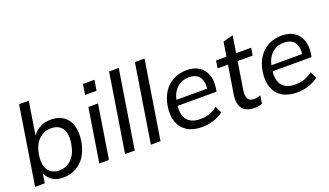

<svg xmlns="http://www.w3.org/2000/svg" viewBox="-69 -1214 2913 1700"><g transform="rotate(-20 1387.0 -363.5)"><path d="M300 9Q234 9 189.5 -24.5Q145 -58 135 -115L145 -117L127 0H36L153 -736H244L189 -388L173 -387Q200 -445 249.5 -478.5Q299 -512 369 -512Q439 -512 486 -479.5Q533 -447 552.5 -385.5Q572 -324 558 -239Q538 -118 468 -54.5Q398 9 300 9ZM290 -63Q358 -63 405 -110.5Q452 -158 467 -249Q482 -344 448.5 -391.5Q415 -439 343 -439Q277 -439 228.5 -392Q180 -345 165 -255Q151 -159 185.5 -111Q220 -63 290 -63Z M641 0 721 -503H812L732 0ZM730 -613 746 -711H854L838 -613Z M884 0 1001 -736H1092L975 0Z M1127 0 1244 -736H1335L1218 0Z M1610 9Q1525 9 1470 -25Q1415 -59 1392.5 -121.5Q1370 -184 1383 -268Q1395 -345 1431 -399.5Q1467 -454 1523 -483Q1579 -512 1650 -512Q1720 -512 1765.5 -481.5Q1811 -451 1830.5 -397Q1850 -343 1839 -272L1834 -242H1450L1458 -296H1781L1763 -282Q1775 -361 1745 -403.5Q1715 -446 1645 -446Q1595 -446 1558.5 -423.5Q1522 -401 1500 -362.5Q1478 -324 1472 -274L1468 -249Q1456 -160 1494 -111.5Q1532 -63 1620 -63Q1662 -63 1703 -76Q1744 -89 1780 -119L1810 -56Q1770 -25 1718 -8Q1666 9 1610 9Z M2107 9Q2024 9 1989.5 -35.5Q1955 -80 1968 -166L2011 -433H1913L1924 -503H2022L2044 -638L2139 -663L2113 -503H2255L2244 -433H2102L2061 -176Q2053 -118 2069 -92.5Q2085 -67 2125 -67Q2144 -67 2159 -70.5Q2174 -74 2187 -79L2175 -4Q2159 2 2142.5 5.5Q2126 9 2107 9Z M2505 9Q2420 9 2365 -25Q2310 -59 2287.5 -121.5Q2265 -184 2278 -268Q2290 -345 2326 -399.5Q2362 -454 2418 -483Q2474 -512 2545 -512Q2615 -512 2660.5 -481.5Q2706 -451 2725.5 -397Q2745 -343 2734 -272L2729 -242H2345L2353 -296H2676L2658 -282Q2670 -361 2640 -403.5Q2610 -446 2540 -446Q2490 -446 2453.5 -423.5Q2417 -401 2395 -362.5Q2373 -324 2367 -274L2363 -249Q2351 -160 2389 -111.5Q2427 -63 2515 -63Q2557 -63 2598 -76Q2639 -89 2675 -119L2705 -56Q2665 -25 2613 -8Q2561 9 2505 9Z"/></g></svg>

Font: Mulish ExtraLight Medium
Style: Italic
Weight: 500
Italic angle: -9°
Version: Version 3.603